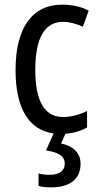

<svg xmlns="http://www.w3.org/2000/svg" viewBox="-20 -567 427 827"><path d="M327 138C327 91 295 62 243 51L262 9C296 7 329 -3 355 -18V-89C323 -73 288 -63 251 -63C172 -63 132 -131 132 -266C132 -403 172 -473 252 -473C279 -473 310 -464 337 -452L362 -521C333 -537 294 -547 248 -547C119 -547 47 -448 47 -265C47 -97 106 -7 211 8L178 81C227 88 259 103 259 138C259 168 237 186 192 186C176 186 159 184 146 180V234C159 238 178 240 200 240C282 240 327 204 327 138Z"/></svg>

Font: Noto Sans Arabic UI Cn
Style: Regular
Weight: 400
Width: 3
Designer: Monotype Design Team, Nadine Chahine and Nizar Qandah
Foundry: Monotype Imaging Inc.
Version: Version 2.010